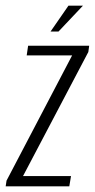

<svg xmlns="http://www.w3.org/2000/svg" viewBox="-40 -656 334 676"><path d="M-20 0 -17 -20 214 -461H54L59 -495H274L271 -473L41 -36H210L204 0ZM138 -545 201 -636H252L166 -545Z"/></svg>

Font: Alumni Sans Light
Style: Italic
Weight: 300
Italic angle: -8°
Version: Version 1.016